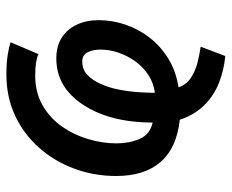

<svg xmlns="http://www.w3.org/2000/svg" viewBox="-82 -493 724 600"><g transform="rotate(-90 280.0 -193.0)"><path d="M405 149Q361 145 320.5 129Q280 113 250 82Q220 51 206 7Q117 -3 73.5 -53.5Q30 -104 30 -192Q30 -261 53 -323Q76 -385 118.5 -433Q161 -481 219 -508Q277 -535 347 -535Q383 -535 408 -531Q433 -527 448 -522L411 -435Q400 -440 383.5 -442.5Q367 -445 344 -445Q292 -445 252 -422.5Q212 -400 185.5 -362.5Q159 -325 145.5 -280Q132 -235 132 -191Q132 -151 146 -118.5Q160 -86 197 -78Q197 -127 205 -171.5Q213 -216 230 -254Q247 -292 271.5 -320.5Q296 -349 327.5 -364Q359 -379 398 -379Q435 -379 461.5 -362.5Q488 -346 502.5 -316Q517 -286 517 -247Q517 -205 503.5 -164.5Q490 -124 463.5 -89Q437 -54 397.5 -29.5Q358 -5 307 3Q316 28 337.5 42Q359 56 385.5 62.5Q412 69 434 72ZM290 -71Q321 -75 346 -91.5Q371 -108 388.5 -132.5Q406 -157 415.5 -185Q425 -213 425 -241Q425 -265 416.5 -281.5Q408 -298 388 -298Q363 -298 346 -282Q329 -266 317.5 -240Q306 -214 300 -183.5Q294 -153 292 -123Q290 -93 290 -71Z"/></g></svg>

Font: Ubuntu Sans Mono Medium
Style: Italic
Weight: 500
Italic angle: -13.5°
Monospace: yes
Designer: Dalton Maag Ltd
Foundry: Dalton Maag Ltd
Version: Version 1.006